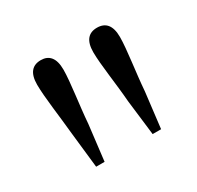

<svg xmlns="http://www.w3.org/2000/svg" viewBox="-83 -898 526 512"><g transform="rotate(-30 180.0 -642.0)"><path d="M94 -802C68 -802 53 -786 53 -750C53 -712 63 -645 68 -591L80 -482H106L119 -591C123 -645 134 -712 134 -750C134 -786 119 -802 94 -802ZM267 -802C241 -802 226 -786 226 -750C226 -712 237 -645 241 -591L254 -482H280L293 -591C297 -645 308 -712 308 -750C308 -786 293 -802 267 -802Z"/></g></svg>

Font: Source Han Serif CN Light
Style: Regular
Weight: 300
Designer: Ryoko NISHIZUKA 西塚涼子 (kana & ideographs); Frank Grießhammer (Latin, Greek & Cyrillic); Wenlong ZHANG 张文龙 (bopomofo); San
Foundry: Adobe
Version: Version 2.003;hotconv 1.1.1;makeotfexe 2.6.0